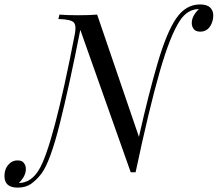

<svg xmlns="http://www.w3.org/2000/svg" viewBox="-92 -774 984 868"><path d="M24.9 -9.8Q24.9 22.5 -6.8 53.2H-3.9Q47.9 51.3 82.5 -3.9Q147.5 -107.4 247.1 -624Q249 -635.7 249 -649.4Q249 -663.1 242.2 -671.9Q230 -686.5 171.9 -688L176.8 -708Q209 -705.1 261 -705.1Q313 -705.1 347.2 -708L536.1 -155.3Q579.6 -349.1 620.6 -488.8Q661.6 -628.4 704.8 -691.2Q748 -753.9 812 -753.9Q844.2 -753.9 858.2 -739.7Q872.1 -725.6 872.1 -705.6Q872.1 -685.5 865.2 -668.9Q849.6 -630.9 813 -630.9Q793 -630.9 783.9 -642.6Q774.9 -654.3 774.9 -669.9Q774.9 -701.7 807.1 -732.9H804.2Q755.4 -731.4 722.2 -682.1Q677.7 -615.7 629.9 -449.2Q582 -282.7 521 4.9H499L271 -639.2Q221.7 -387.2 178.2 -214.4Q134.8 -41.5 95.2 11.2Q72.3 40.5 48.1 57.4Q23.9 74.2 -12.2 74.2Q-71.8 74.2 -71.8 22Q-71.8 -16.6 -44.9 -38.1Q-31.7 -48.8 -12.2 -48.8Q7.3 -48.8 16.1 -37.1Q24.9 -25.4 24.9 -9.8Z"/></svg>

Font: PlayfairDisplay-Italic
Style: Italic
Weight: 400
Italic angle: -14°
Designer: Claus Eggers Sørensen
Foundry: Claus Eggers Sørensen
Version: Version 1.002;PS 001.002;hotconv 1.0.70;makeotf.lib2.5.58329